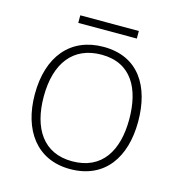

<svg xmlns="http://www.w3.org/2000/svg" viewBox="-99 -735 780 833"><g transform="rotate(15 290.5 -318.0)"><path d="M423 -646H160V-612H423ZM522 -265C522 -423 451 -540 294 -540C146 -540 58 -435 58 -265C58 -104 139 10 289 10C445 10 522 -105 522 -265ZM98 -265C98 -415 167 -505 294 -505C429 -505 482 -401 482 -265C482 -124 423 -25 289 -25C160 -25 98 -122 98 -265Z"/></g></svg>

Font: Noto Sans Tamil ExtraLight
Style: Regular
Weight: 200
Designer: Jelle Bosma - Monotype Design Team
Foundry: Monotype Imaging Inc.
Version: Version 2.004